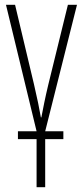

<svg xmlns="http://www.w3.org/2000/svg" viewBox="-20 -549 347 803"><path d="M302 -529H264L182 -195C169 -141 160 -95 153 -58H151C145 -93 136 -137 122 -197L43 -529H5L133 0H55V33H133V234H169V33H245V0H169Z"/></svg>

Font: Noto Sans ExtraCondensed ExtraLight
Style: Regular
Weight: 200
Width: 2
Designer: Monotype Design Team
Foundry: Monotype Imaging Inc.
Version: Version 2.013